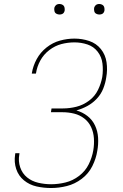

<svg xmlns="http://www.w3.org/2000/svg" viewBox="-20 -937 616 965"><path d="M237 8Q276 8 316 -2Q356 -12 390.5 -38Q425 -64 444 -102Q463 -140 469 -179Q475 -212 473 -245Q471 -278 457.5 -306.5Q444 -335 419.5 -354Q395 -373 364 -382Q393 -390 419.5 -404.5Q446 -419 467 -441.5Q488 -464 499 -492Q510 -520 514 -548Q521 -586 515.5 -624Q510 -662 487 -690.5Q464 -719 428.5 -731Q393 -743 354 -743Q318 -743 281.5 -733Q245 -723 214 -698.5Q183 -674 164.5 -640Q146 -606 140 -569V-567H160L161 -569Q166 -602 182.5 -632.5Q199 -663 227.5 -685Q256 -707 288.5 -715.5Q321 -724 354 -724Q388 -724 419.5 -713.5Q451 -703 471 -677Q491 -651 495 -617.5Q499 -584 494 -550Q488 -517 472.5 -485Q457 -453 427.5 -431Q398 -409 364 -400.5Q330 -392 297 -392H239L236 -373H293Q324 -373 352.5 -366Q381 -359 403.5 -341.5Q426 -324 438 -298Q450 -272 452 -242Q454 -212 449 -182Q443 -146 426 -111.5Q409 -77 377.5 -53Q346 -29 309.5 -20Q273 -11 237 -11Q204 -11 172 -18.5Q140 -26 116 -45.5Q92 -65 81.5 -96Q71 -127 77 -160Q77 -164 78 -167H57Q57 -163 56 -160Q50 -122 61.5 -87.5Q73 -53 100.5 -30.5Q128 -8 163.5 0Q199 8 237 8ZM479 -864Q485 -864 491 -866Q497 -868 500.5 -873Q504 -878 505 -884Q506 -892 504 -900Q502 -908 495 -912.5Q488 -917 479 -917Q473 -917 467.5 -915Q462 -913 458 -907.5Q454 -902 453 -897Q452 -888 454 -880Q456 -872 463.5 -868Q471 -864 479 -864ZM279 -864Q285 -864 291 -866Q297 -868 300.5 -873Q304 -878 305 -884Q306 -892 304 -900Q302 -908 295 -912.5Q288 -917 279 -917Q273 -917 267.5 -915Q262 -913 258 -907.5Q254 -902 253 -897Q252 -888 254 -880Q256 -872 263.5 -868Q271 -864 279 -864Z"/></svg>

Font: Iosevka Sparkle Thin Oblique
Style: Regular
Weight: 100
Italic angle: -9°
Designer: Belleve Invis
Foundry: Belleve Invis
Version: Version 4.5.0; ttfautohint (v1.8.3)